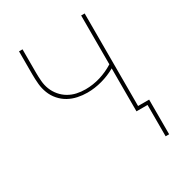

<svg xmlns="http://www.w3.org/2000/svg" viewBox="-166 -626 833 902"><g transform="rotate(-30 250.0 -175.0)"><path d="M469 170V0H409V-233Q374 -213 334 -202Q294 -191 254 -191Q228 -191 202 -196.5Q176 -202 153.5 -214.5Q131 -227 113.5 -247Q96 -267 86.5 -291.5Q77 -316 74.5 -342Q72 -368 72 -394V-520H91V-394Q91 -371 93 -347Q95 -323 103.5 -301.5Q112 -280 127.5 -261.5Q143 -243 163.5 -231Q184 -219 207 -214Q230 -209 254 -209Q295 -209 334.5 -221Q374 -233 409 -255V-520H428V-18H488V170Z"/></g></svg>

Font: Iosevka Thin
Style: Regular
Weight: 100
Monospace: yes
Designer: Belleve Invis
Foundry: Belleve Invis
Version: Version 32.5.0; ttfautohint (v1.8.4)